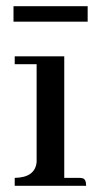

<svg xmlns="http://www.w3.org/2000/svg" viewBox="-20 -597 319 617"><path d="M23.4 -527.3H261.7V-577.1H23.4ZM233.4 -25.4H186.5V-416H27.3V-390.6H97.7V-76.2Q92.8 -26.4 27.3 -25.4V0H256.8Q256.8 -22.5 244.1 -24.4Q239.3 -25.4 233.4 -25.4Z"/></svg>

Font: Abhaya Libre Medium
Style: Regular
Weight: 500
Designer: Pushpananda Ekanayake, Sol Matas, Pathum Egodawatta
Foundry: Mooniak
Version: Version 1.050 ; ttfautohint (v1.6)